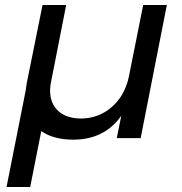

<svg xmlns="http://www.w3.org/2000/svg" viewBox="-20 -549 722 763"><path d="M643 -529 539 0H444L462 -89Q395 6 271 6Q193 6 144 -28L100 194H6L82 -189Q84 -207 86 -217L149 -529H243L181 -214Q179 -198 179 -190Q179 -137 212 -107.5Q245 -78 303 -78Q373 -79 424.5 -124Q476 -169 492 -244L549 -529Z"/></svg>

Font: TypoPRO Montserrat
Style: Italic
Weight: 400
Italic angle: -11.3°
Designer: Julieta Ulanovsky
Foundry: Julieta Ulanovsky
Version: Version 6.001